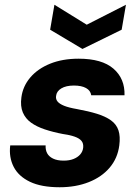

<svg xmlns="http://www.w3.org/2000/svg" viewBox="-20 -776 588 808"><path d="M231 12Q154 12 106 -11Q58 -34 37.5 -74Q17 -114 23 -164H172Q171 -145 178.5 -131Q186 -117 203.5 -108.5Q221 -100 248 -100Q272 -100 289.5 -107Q307 -114 317.5 -126Q328 -138 330 -154Q332 -172 323 -183Q314 -194 294 -201Q274 -208 245 -212Q203 -220 168.5 -231.5Q134 -243 110.5 -260Q87 -277 76 -303Q65 -329 70 -366Q76 -413 107.5 -450Q139 -487 191 -508Q243 -529 311 -529Q409 -529 457.5 -487Q506 -445 504 -375H364Q361 -395 342 -405.5Q323 -416 291 -416Q258 -416 238 -404Q218 -392 216 -372Q214 -359 222 -349Q230 -339 249.5 -331Q269 -323 304 -317Q353 -308 388.5 -297Q424 -286 447 -269.5Q470 -253 478.5 -227.5Q487 -202 482 -164Q475 -110 441.5 -70.5Q408 -31 353.5 -9.5Q299 12 231 12ZM510 -756 492 -651 327 -570 191 -651 209 -756 345 -672Z"/></svg>

Font: DM Sans 11pt Black
Style: Italic
Weight: 900
Italic angle: -10°
Version: Version 4.004;gftools[0.9.30]